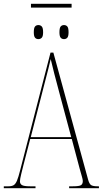

<svg xmlns="http://www.w3.org/2000/svg" viewBox="-22 -991 541 1011"><path d="M141 -951V-971H355V-951ZM180 -785Q169 -785 162.5 -792.5Q156 -800 156 -821Q156 -844 162.5 -851.5Q169 -859 180 -859Q191 -859 198 -851.5Q205 -844 205 -821Q205 -800 198 -792.5Q191 -785 180 -785ZM315 -785Q304 -785 297.5 -792.5Q291 -800 291 -821Q291 -844 297.5 -851.5Q304 -859 315 -859Q326 -859 332.5 -851.5Q339 -844 339 -821Q339 -800 332.5 -792.5Q326 -785 315 -785ZM-2 0V-10H23Q40 -10 50 -16Q60 -22 67.5 -40Q75 -58 84 -94L244 -714H259L442 -45Q448 -23 457.5 -16.5Q467 -10 492 -10H499V0H342V-10H362Q395 -10 404.5 -16Q414 -22 414 -38Q414 -46 408.5 -64Q403 -82 398 -101L356 -259H137L101 -120Q96 -100 89.5 -73.5Q83 -47 83 -36Q83 -23 93.5 -16.5Q104 -10 136 -10H165V0ZM140 -269H353L293 -493Q274 -564 263.5 -604.5Q253 -645 245 -680Q239 -655 232.5 -628.5Q226 -602 213 -553Z"/></svg>

Font: Noto Serif Display ExtraCondensed Thin
Style: Regular
Weight: 100
Width: 2
Designer: Monotype Design Team
Foundry: Monotype Imaging Inc.
Version: Version 2.009